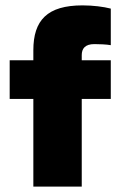

<svg xmlns="http://www.w3.org/2000/svg" viewBox="-20 -694 448 714"><path d="M284 0V-326H392V-470H284V-489C284 -513 296 -530 331 -530C348 -530 376 -529 392 -526V-662C365 -669 326 -674 287 -674C156 -674 104 -619 104 -507V-470H16V-326H104V0Z"/></svg>

Font: Gantari Black
Style: Regular
Weight: 900
Designer: Anugrah Pasau
Foundry: Lafontype
Version: Version 1.000